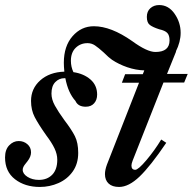

<svg xmlns="http://www.w3.org/2000/svg" viewBox="-22 -733 764 761"><path d="M504 -97Q499 -84 499 -77Q499 -60 514 -60Q526 -60 558.5 -98.5Q591 -137 617 -180L637 -167Q574 -74 531 -33Q488 8 450 8Q423 8 408.5 -5.5Q394 -19 394 -43Q394 -59 402 -81L529 -405H461L474 -439H544L550 -454Q516 -455 482.5 -466.5Q449 -478 422 -496Q410 -504 389 -525Q368 -544 354.5 -553Q341 -562 325 -562Q297 -562 278 -543.5Q259 -525 259 -492Q259 -468 269 -447Q310 -441 336.5 -418Q363 -395 363 -358Q363 -337 351 -323.5Q339 -310 318 -310Q287 -310 277 -333Q248 -365 237 -423H233Q212 -423 197 -407.5Q182 -392 182 -362Q182 -339 195.5 -314.5Q209 -290 233 -257Q262 -219 275 -193Q288 -167 288 -127Q288 -84 266.5 -53.5Q245 -23 210 -7.5Q175 8 136 8Q77 8 37.5 -22.5Q-2 -53 -2 -109Q-2 -140 14.5 -157Q31 -174 52 -174Q72 -174 86.5 -161.5Q101 -149 101 -129Q101 -112 87 -94Q85 -91 79.5 -84.5Q74 -78 71 -72Q68 -66 68 -60Q68 -44 87 -32Q106 -20 132 -20Q165 -20 185 -40.5Q205 -61 205 -100Q205 -122 194 -145Q183 -168 161 -197Q130 -241 115.5 -269Q101 -297 101 -333Q101 -382 137.5 -414.5Q174 -447 233 -449Q231 -471 231 -484Q231 -550 265.5 -589.5Q300 -629 350 -629Q418 -629 502 -570Q561 -527 594 -527Q650 -527 650 -573Q650 -593 641 -602.5Q632 -612 609 -617Q584 -625 572 -634Q560 -643 560 -666Q560 -688 574 -700.5Q588 -713 609 -713Q646 -713 670 -678.5Q694 -644 694 -603Q694 -567 675 -529H676L640 -440H722L708 -406H626Z"/></svg>

Font: Ibarra Real Nova SemiBold
Style: Italic
Weight: 600
Italic angle: -22°
Designer: Jose Maria Ribagorda & Octavio Pardo
Foundry: Octavio Pardo
Version: Version 1.014